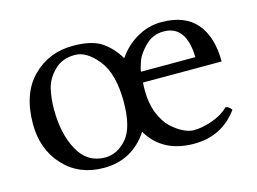

<svg xmlns="http://www.w3.org/2000/svg" viewBox="-69 -557 917 684"><g transform="rotate(-15 389.0 -214.5)"><path d="M409.2 -349.1Q436 -389.2 478.5 -414.1Q521 -439 569.8 -439Q655.8 -439 698.5 -388.9Q741.2 -338.9 741.2 -248H451.2Q450.2 -239.3 450.2 -217.8Q450.2 -170.9 465.1 -134Q480 -97.2 502 -77.1Q523.9 -57.1 544.9 -47.1Q565.9 -37.1 582 -37.1Q614.3 -37.1 652.1 -50.5Q689.9 -64 711.9 -86.9Q725.1 -85.9 733.9 -71.8Q673.8 10.3 570.8 9.8Q455.6 9.8 402.8 -79.1Q343.8 9.8 238.8 9.8Q147.9 9.8 91.1 -51.5Q34.2 -112.8 34.2 -206.1Q34.2 -317.9 94 -378.4Q153.8 -439 243.2 -439Q312 -439 347.7 -415.5Q383.3 -392.1 409.2 -349.1ZM120.1 -236.8Q120.1 -147 153.6 -85.9Q187 -24.9 252.9 -24.9Q297.9 -24.9 332.5 -64.9Q367.2 -105 367.2 -200.2Q367.2 -303.2 326.2 -354.5Q285.2 -405.8 242.2 -405.8Q194.3 -405.8 165.3 -376.5Q136.2 -347.2 128.2 -312.5Q120.1 -277.8 120.1 -236.8ZM654.8 -287.1Q651.9 -405.3 567.9 -404.8Q528.8 -404.8 501 -377Q473.1 -349.1 464.6 -325.4Q456.1 -301.8 454.1 -287.1Z"/></g></svg>

Font: Linux Libertine O
Style: Regular
Weight: 400
Designer: Philipp H. Poll
Foundry: Philipp H. Poll
Version: Version 5.3.0